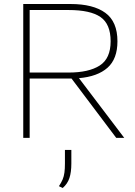

<svg xmlns="http://www.w3.org/2000/svg" viewBox="-20 -688 672 958"><path d="M96 0V-668H332Q445 -668 505.5 -624Q566 -580 566 -482Q566 -394 516.5 -350Q467 -306 374 -298L600 0H560L337 -296H128V0ZM128 -326H322Q423 -326 477.5 -361Q532 -396 532 -482Q532 -568 481.5 -603Q431 -638 322 -638H128ZM293 250 274 241Q286 223 292.5 207.5Q299 192 301.5 173Q304 154 304 128V60H336V128Q336 171 326.5 200Q317 229 293 250Z"/></svg>

Font: Gantari Thin
Style: Regular
Weight: 250
Designer: Anugrah Pasau
Foundry: Lafontype
Version: Version 1.000